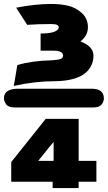

<svg xmlns="http://www.w3.org/2000/svg" viewBox="-33 -791 547 974"><path d="M-13 -293Q-13 -341 60 -341H431Q493 -341 494 -293Q494 -275 482 -260.5Q470 -246 440 -246H41Q10 -246 -1.5 -261.5Q-13 -277 -13 -293ZM24 31 199 -188H366V25H456V131H366V163H234V131H24ZM37 -355 55 -461Q129 -483 228 -485Q260 -487 273.5 -491.5Q287 -496 287 -509Q287 -534 237 -534H173V-621Q245 -621 262 -643Q265 -648 265 -653Q265 -669 228 -669Q158 -669 105 -665L49 -752Q147 -771 228 -771Q273 -771 312 -762Q351 -753 382 -725Q413 -697 413 -653Q413 -610 375 -581Q440 -556 441 -511Q442 -496 438 -481Q413 -381 244 -379Q144 -379 37 -355ZM161 25H239V-71L213 -40Z"/></svg>

Font: Coval
Style: Heavy
Weight: 900
Foundry: Context Ltd
Version: Version 001.000